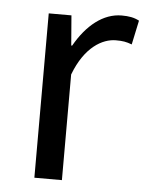

<svg xmlns="http://www.w3.org/2000/svg" viewBox="-45 -595 480 632"><g transform="rotate(5 195.0 -278.5)"><path d="M92 0H183V-349C218 -442 276 -474 320 -474C343 -474 354 -472 373 -465L390 -545C373 -554 356 -557 332 -557C271 -557 217 -513 178 -444H175L167 -543H92Z"/></g></svg>

Font: Spoqa Han Sans Neo Regular
Style: Regular
Weight: 400
Designer: [Spoqa Han Sans Neo] Dong-huui Kim  Younghwa Kang  Yujin Lee  [Noto Sans] Ryoko NISHIZUKA  (kana & ideographs); Paul D. 
Foundry: Spoqa (http://www.spoqa-han-sans.com)
Version: Version 1.000